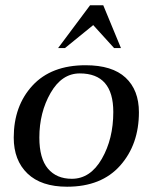

<svg xmlns="http://www.w3.org/2000/svg" viewBox="-20 -697 587 727"><path d="M371 -677 438 -515H412L333 -602L226 -515H200L321 -677ZM129 -176Q129 -97 161.5 -58.5Q194 -20 252 -20Q322 -20 365.5 -95.5Q409 -171 409 -273Q409 -419 282 -419Q214 -419 171.5 -345Q129 -271 129 -176ZM234 10Q136 10 84 -40Q32 -90 32 -176Q32 -296 103 -373Q174 -450 304 -450Q405 -450 455.5 -403Q506 -356 506 -272Q506 -150 435 -70Q364 10 234 10Z"/></svg>

Font: Judson
Style: Italic
Weight: 400
Italic angle: -9.5°
Version: Version 20110429